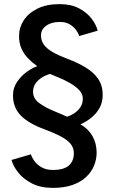

<svg xmlns="http://www.w3.org/2000/svg" viewBox="-20 -692 580 932"><path d="M237 220Q176.5 220 134.5 198.2Q92.5 176.5 68 145Q43.5 113.5 36 84.5L130 57Q135 73.5 148 91Q161 108.5 183.2 120.8Q205.5 133 237 133Q275 133 297.2 122.2Q319.5 111.5 329 93.2Q338.5 75 338.5 52Q338.5 25 321.8 5.2Q305 -14.5 273 -31Q241 -47.5 195.5 -64.5Q119 -92.5 81 -131.2Q43 -170 43 -229Q43 -266 63.5 -295.5Q84 -325 111.8 -344.5Q139.5 -364 161 -370.5Q136.5 -388 116.5 -408.5Q96.5 -429 84.5 -455.5Q72.5 -482 72.5 -517Q72.5 -558.5 95.2 -593.5Q118 -628.5 162 -650.2Q206 -672 269 -672Q325.5 -672 364.2 -651.2Q403 -630.5 425.2 -600.8Q447.5 -571 454 -543L364.5 -517Q360 -532 348 -548Q336 -564 316.8 -574.8Q297.5 -585.5 270.5 -585.5Q229.5 -585.5 204.2 -567Q179 -548.5 179 -520.5Q179 -493.5 194 -473.8Q209 -454 237.8 -438Q266.5 -422 307 -406.5Q357 -388 395.8 -364.5Q434.5 -341 456.5 -309Q478.5 -277 478.5 -231.5Q478.5 -196 463.5 -168.5Q448.5 -141 424 -121.2Q399.5 -101.5 370.5 -88.5Q409 -66.5 429 -31.2Q449 4 449 49.5Q449 81 436.8 111.5Q424.5 142 398.8 166.5Q373 191 332.8 205.5Q292.5 220 237 220ZM222.5 -333Q202.5 -327.5 183.5 -315.8Q164.5 -304 152.5 -286.8Q140.5 -269.5 140.5 -246Q140.5 -213.5 170.8 -191.5Q201 -169.5 240.5 -153.5Q262.5 -144.5 279.5 -137Q296.5 -129.5 305.5 -125.5Q321.5 -130 339.2 -141.2Q357 -152.5 369.5 -170.5Q382 -188.5 382 -213.5Q382 -235.5 365 -254Q348 -272.5 320.8 -288.2Q293.5 -304 262.5 -316.5Q257 -318.5 247.8 -322.5Q238.5 -326.5 230.8 -329.8Q223 -333 222.5 -333Z"/></svg>

Font: League Spartan Thin Medium
Style: Regular
Weight: 500
Version: Version 2.002